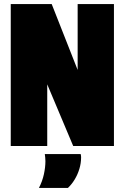

<svg xmlns="http://www.w3.org/2000/svg" viewBox="-20 -720 615 947"><path d="M33 0V-700H235L363 -375V-700H542V0H341L213 -304V0ZM172 207Q189 174 196.5 139.5Q204 105 204 75Q204 65 203 56.5Q202 48 201 40H378Q379 44 379.5 48Q380 52 380 56Q380 85 371.5 113Q363 141 348.5 165Q334 189 315 207Z"/></svg>

Font: Georama SemiCondensed Black
Style: Regular
Weight: 900
Width: 4
Designer: Jean-Baptiste Levee
Foundry: Production Type
Version: Version 1.001